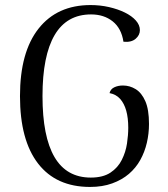

<svg xmlns="http://www.w3.org/2000/svg" viewBox="-20 -726 665 759"><path d="M336 13Q202 13 130.5 -79.5Q59 -172 59 -346Q59 -520 132.5 -613Q206 -706 338 -706Q376 -706 411 -698Q446 -690 473.5 -676.5Q501 -663 517 -645Q533 -627 533 -607Q533 -587 516 -572.5Q499 -558 468 -561Q460 -614 425.5 -641.5Q391 -669 340 -669Q244 -669 196 -587.5Q148 -506 148 -346Q148 -186 195.5 -105Q243 -24 339 -24Q387 -24 416.5 -43.5Q446 -63 461.5 -94Q477 -125 482 -158.5Q487 -192 487 -221Q487 -260 479 -288.5Q471 -317 455 -335Q439 -353 413 -358Q417 -374 432 -381Q447 -388 466 -388Q493 -388 516.5 -373.5Q540 -359 554.5 -326Q569 -293 569 -236Q569 -198 560.5 -161.5Q552 -125 534.5 -93.5Q517 -62 489.5 -38.5Q462 -15 423.5 -1Q385 13 336 13Z"/></svg>

Font: Arima Thin
Style: Regular
Weight: 400
Version: Version 1.100